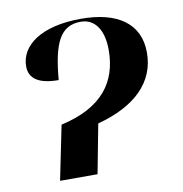

<svg xmlns="http://www.w3.org/2000/svg" viewBox="-66 -610 634 666"><g transform="rotate(-10 250.5 -276.5)"><path d="M132 -197 93 -6H225L258 -179C393 -215 467 -288 467 -392C467 -494 391 -547 262 -547C120 -547 46 -490 46 -417C46 -373 81 -351 149 -351C160 -480 187 -537 259 -537C310 -537 338 -493 338 -424C338 -312 280 -230 132 -197Z"/></g></svg>

Font: Noto Serif Display SemiBold
Style: Italic
Weight: 600
Italic angle: -12°
Designer: Monotype Design Team
Foundry: Monotype Imaging Inc.
Version: Version 2.009